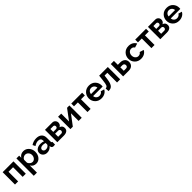

<svg xmlns="http://www.w3.org/2000/svg" viewBox="780 -3040 5761 5761"><g transform="rotate(-45 3660.5 -160.0)"><path d="M522 -524V0H389V-408H196V0H63V-524Z M961 10Q839 10 781 -92V213H647V-524H764V-434Q827 -533 945 -533Q1050 -533 1120 -454Q1190 -375 1190 -263Q1190 -147 1125 -68.5Q1060 10 961 10ZM916 -104Q975 -104 1014 -151.5Q1053 -199 1053 -263Q1053 -329 1011.5 -374Q970 -419 908 -419Q869 -419 831.5 -394Q794 -369 781 -331V-208Q799 -163 836.5 -133.5Q874 -104 916 -104Z M1423 10Q1346 10 1295 -37.5Q1244 -85 1244 -156Q1244 -231 1306.5 -278Q1369 -325 1467 -325Q1543 -325 1595 -302V-332Q1595 -384 1565 -412Q1535 -440 1478 -440Q1399 -440 1314 -381L1273 -466Q1374 -533 1491 -533Q1604 -533 1666.5 -477Q1729 -421 1729 -317V-154Q1729 -115 1761 -114V0Q1727 7 1702 7Q1630 7 1618 -55L1615 -84Q1543 10 1423 10ZM1461 -88Q1536 -88 1573 -132Q1595 -149 1595 -170V-230Q1542 -250 1489 -250Q1437 -250 1404 -226.5Q1371 -203 1371 -167Q1371 -133 1397 -110.5Q1423 -88 1461 -88Z M1859 -524H2169Q2226 -524 2263 -485.5Q2300 -447 2300 -392Q2300 -355 2280.5 -321Q2261 -287 2223 -272Q2322 -244 2322 -142Q2322 -72 2272.5 -36Q2223 0 2134 0H1859ZM1992 -305H2106Q2134 -305 2151 -321.5Q2168 -338 2168 -367Q2168 -393 2153 -410Q2138 -427 2110 -427H1992ZM1992 -97H2124Q2152 -97 2170 -116Q2188 -135 2188 -162Q2188 -190 2171 -208.5Q2154 -227 2125 -227H1992Z M2548 -524V-191L2796 -524H2895V0H2762V-324L2517 0H2415V-524Z M3272 -408V0H3139V-408H2975V-524H3435V-408Z M3731 10Q3608 10 3531.5 -68.5Q3455 -147 3455 -259Q3455 -374 3531 -453.5Q3607 -533 3732 -533Q3856 -533 3930.5 -454Q4005 -375 4005 -264Q4005 -236 4002 -219H3597Q3602 -159 3642 -123.5Q3682 -88 3736 -88Q3777 -88 3812.5 -107.5Q3848 -127 3860 -159L3975 -127Q3946 -65 3881 -27.5Q3816 10 3731 10ZM3595 -306H3867Q3862 -364 3823.5 -400Q3785 -436 3730 -436Q3675 -436 3637 -400Q3599 -364 3595 -306Z M4032 4 4024 -114Q4082 -118 4103 -163Q4124 -208 4141 -362L4159 -524H4526V0H4393V-412H4276L4266 -333Q4253 -231 4237 -169Q4221 -107 4193.5 -67.5Q4166 -28 4128.5 -13Q4091 2 4032 4Z M4652 0V-524H4785V-358H4887Q4975 -358 5031 -311Q5087 -264 5087 -180Q5087 -95 5032.5 -47.5Q4978 0 4892 0ZM4785 -105H4877Q4912 -105 4932 -124Q4952 -143 4952 -178Q4952 -213 4931 -233Q4910 -253 4878 -253H4785Z M5411 -533Q5494 -533 5555.5 -497Q5617 -461 5648 -399L5517 -359Q5482 -419 5410 -419Q5352 -419 5312.5 -375Q5273 -331 5273 -262Q5273 -194 5313 -149Q5353 -104 5410 -104Q5446 -104 5476.5 -121.5Q5507 -139 5519 -166L5650 -126Q5622 -65 5559 -27.5Q5496 10 5412 10Q5288 10 5211.5 -69.5Q5135 -149 5135 -262Q5135 -375 5211 -454Q5287 -533 5411 -533Z M5985 -408V0H5852V-408H5688V-524H6148V-408Z M6229 -524H6539Q6596 -524 6633 -485.5Q6670 -447 6670 -392Q6670 -355 6650.5 -321Q6631 -287 6593 -272Q6692 -244 6692 -142Q6692 -72 6642.5 -36Q6593 0 6504 0H6229ZM6362 -305H6476Q6504 -305 6521 -321.5Q6538 -338 6538 -367Q6538 -393 6523 -410Q6508 -427 6480 -427H6362ZM6362 -97H6494Q6522 -97 6540 -116Q6558 -135 6558 -162Q6558 -190 6541 -208.5Q6524 -227 6495 -227H6362Z M7026 10Q6903 10 6826.5 -68.5Q6750 -147 6750 -259Q6750 -374 6826 -453.5Q6902 -533 7027 -533Q7151 -533 7225.5 -454Q7300 -375 7300 -264Q7300 -236 7297 -219H6892Q6897 -159 6937 -123.5Q6977 -88 7031 -88Q7072 -88 7107.5 -107.5Q7143 -127 7155 -159L7270 -127Q7241 -65 7176 -27.5Q7111 10 7026 10ZM6890 -306H7162Q7157 -364 7118.5 -400Q7080 -436 7025 -436Q6970 -436 6932 -400Q6894 -364 6890 -306Z"/></g></svg>

Font: Raleway
Style: Bold
Weight: 700
Designer: Matt McInerney, Pablo Impallari, Rodrigo Fuenzalida
Foundry: Matt McInerney, Pablo Impallari, Rodrigo Fuenzalida
Version: Version 3.000